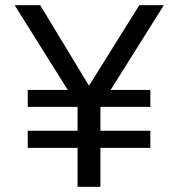

<svg xmlns="http://www.w3.org/2000/svg" viewBox="-20 -720 688 740"><path d="M279 0V-150H87V-216H279V-308H87V-373.5H241L36.5 -700H135L323 -389.5L517 -700H611.5L406.5 -373.5H559.5V-308H367V-216H559.5V-150H367V0Z"/></svg>

Font: Geologica Light
Style: Regular
Weight: 300
Designer: Sindre Bremnes, Frode Helland
Foundry: Monokrom Skriftforlag AS
Version: Version 1.010; ttfautohint (v1.8.4.7-5d5b);gftools[0.9.28]